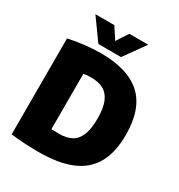

<svg xmlns="http://www.w3.org/2000/svg" viewBox="-219 -1095 1162 1248"><g transform="rotate(30 362.0 -471.0)"><path d="M49 -2.5V-722.5Q105 -735 167.2 -742.2Q229.5 -749.5 290 -749.5Q493 -749.5 593.5 -657Q694 -564.5 694 -370Q694 -237.5 646 -153.8Q598 -70 501.5 -30.2Q405 9.5 256 9.5Q206.5 9.5 151.5 6.5Q96.5 3.5 49 -2.5ZM481.5 -370.5Q481.5 -448.5 461.8 -495Q442 -541.5 404.5 -561.5Q367 -581.5 310.5 -581.5Q297.5 -581.5 282 -580Q266.5 -578.5 256 -576V-160.5Q278.5 -159.5 313 -159.5Q370 -159.5 406.8 -179.5Q443.5 -199.5 462.5 -245.8Q481.5 -292 481.5 -370.5ZM385 -951H527L413.5 -793H243.5L130 -951H272L328.5 -865Z"/></g></svg>

Font: Encode Sans SemiCondensed Black
Style: Regular
Weight: 900
Width: 4
Designer: Multiple Designers
Foundry: Impallari Type
Version: Version 2.000